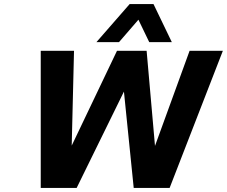

<svg xmlns="http://www.w3.org/2000/svg" viewBox="-20 -932 1125 952"><path d="M182 -680H347L334 -144L305 -146L560 -680H707L754 -146L725 -144L920 -680H1085L821 0H643L588 -542H626L360 0H182ZM623 -912H741L832 -723H720L652 -864H692L570 -723H458Z"/></svg>

Font: Teachers[wght] Italic
Style: Regular
Weight: 400
Designer: Alfredo Marco Pradil & Chank Diesel
Version: Version 1.000;Glyphs 3.1.2 (3151)